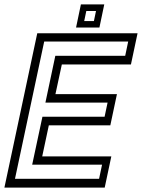

<svg xmlns="http://www.w3.org/2000/svg" viewBox="-37 -851 644 871"><path d="M-17 0 132 -700H587L557 -558.5H243.5L214.5 -424H493.5L463.5 -282.5H184.5L154.5 -141.5H468L438 0ZM31 -40H412.5L426 -104H109L155.5 -321.5H437.5L451 -385.5H169L214 -598H531L544.5 -662.5H163.5ZM308 -726 330 -831H436L414 -726ZM345 -755.5H389L398.5 -801H354.5Z"/></svg>

Font: Tourney
Style: Italic
Weight: 400
Italic angle: -12°
Version: Version 1.015